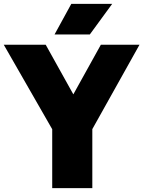

<svg xmlns="http://www.w3.org/2000/svg" viewBox="-54 -971 740 991"><path d="M666 -740 422.5 -304.5V0H215.5V-304L-34.5 -740H182L324.5 -484L466.5 -740ZM227.5 -793 314 -951H525L409.5 -793Z"/></svg>

Font: Encode Sans SemiCondensed Black
Style: Regular
Weight: 900
Width: 4
Designer: Multiple Designers
Foundry: Impallari Type
Version: Version 2.000